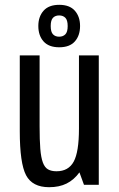

<svg xmlns="http://www.w3.org/2000/svg" viewBox="-20 -770 494 800"><path d="M145 -539.3H62.4V-223.3Q62.4 -89.9 88.6 -39.9Q114.9 10 184.7 10Q226.9 10 257.4 -5.2Q288 -20.4 311 -51.7L329.9 0H391.6V-539.3H309V-233.7Q309 -136.9 287.1 -96.6Q265.3 -56.4 215.3 -56.4Q193.9 -56.4 180.1 -64.3Q166.3 -72.1 158.6 -92.9Q150.9 -113.6 147.9 -150.1Q145 -186.7 145 -244.1ZM226.8 -573Q270.4 -573 292 -597.5Q313.6 -622 313.6 -661.7Q313.6 -700.6 292 -725.2Q270.4 -749.9 226.8 -749.9Q183.1 -749.9 161.4 -725.2Q139.7 -700.6 139.7 -661.7Q139.7 -622 161.4 -597.5Q183.1 -573 226.8 -573ZM226.4 -617.1Q210.3 -617.1 200.8 -627Q191.3 -636.9 191.3 -661.4Q191.3 -686 200.8 -695.9Q210.3 -705.7 226.4 -705.7Q242.6 -705.7 252.3 -695.9Q262 -686 262 -661.4Q262 -636.9 252.3 -627Q242.6 -617.1 226.4 -617.1Z"/></svg>

Font: Secuela Black
Style: Regular
Weight: 900
Designer: Fernando Haro
Foundry: deFharo
Version: Version 1.704